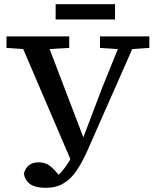

<svg xmlns="http://www.w3.org/2000/svg" viewBox="-20 -841 744 918"><path d="M94 -11Q101 -37 118.5 -51Q136 -65 165 -65Q196 -65 218.5 -48Q241 -31 273 11L230 16L253 2Q272 -15 290 -39Q308 -63 326.5 -98Q345 -133 366 -183H378L468 -420L568 -667H639L398 -121Q373 -65 346 -25Q319 15 283.5 36Q248 57 199 57Q149 57 124.5 39.5Q100 22 94 -11ZM11 -612V-667H311V-612L180 -604H129ZM458 -612V-667H694V-612L594 -605H564ZM326 -58 65 -667H194L384 -170ZM246 -748V-821H530V-748Z"/></svg>

Font: Source Serif 4 Medium
Style: Regular
Weight: 500
Designer: Frank Grießhammer
Foundry: Adobe Systems Incorporated
Version: Version 4.004;hotconv 1.0.116;makeotfexe 2.5.65601